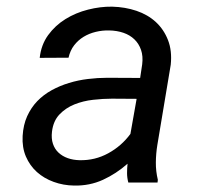

<svg xmlns="http://www.w3.org/2000/svg" viewBox="-20 -559 627 588"><path d="M373 0Q369.1 -14.6 369.1 -28.8Q369.1 -43 370.6 -57.6Q335.9 -26.9 295.2 -8.3Q254.4 10.3 207 9.3Q173.8 8.8 144.3 -2Q114.7 -12.7 93 -32.2Q71.3 -51.8 59.3 -79.6Q47.4 -107.4 49.3 -142.6Q51.3 -176.8 63.2 -203.1Q75.2 -229.5 94.2 -249.3Q113.3 -269 138.2 -282.7Q163.1 -296.4 191.2 -304.9Q219.2 -313.5 249.3 -317.1Q279.3 -320.8 308.6 -320.8L409.2 -320.3L415.5 -362.3Q418.5 -387.2 411.9 -406.2Q405.3 -425.3 391.6 -438.5Q377.9 -451.7 358.2 -458.5Q338.4 -465.3 314.5 -465.8Q293.5 -466.3 273.2 -461.4Q252.9 -456.5 236.1 -446.3Q219.2 -436 207 -420.2Q194.8 -404.3 189.9 -382.3L101.6 -381.8Q106 -421.9 127.4 -451.4Q148.9 -481 180.4 -500.5Q211.9 -520 249.5 -529.5Q287.1 -539.1 323.2 -538.6Q363.3 -537.6 397.9 -525.9Q432.6 -514.2 457.3 -491.5Q481.9 -468.8 494.6 -436Q507.3 -403.3 502.9 -360.8L461.9 -115.2Q457.5 -88.4 457.3 -61.5Q457 -34.7 463.4 -8.3L462.4 0ZM224.1 -68.4Q271 -67.4 311.5 -89.6Q352.1 -111.8 379.4 -148.9L398.4 -256.3L322.8 -256.8Q295.9 -256.8 265.4 -253.4Q234.9 -250 208 -239.3Q181.2 -228.5 162.1 -208.5Q143.1 -188.5 139.2 -155.8Q136.7 -134.8 142.1 -118.7Q147.5 -102.5 159.2 -91.6Q170.9 -80.6 187.5 -74.7Q204.1 -68.8 224.1 -68.4Z"/></svg>

Font: Roboto Mono
Style: Italic
Weight: 400
Designer: Google
Version: Version 2.000985; 2015; ttfautohint (v1.3)